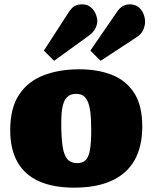

<svg xmlns="http://www.w3.org/2000/svg" viewBox="-20 -850 702 884"><path d="M322 14Q226 14 160.5 -15Q95 -44 61 -103Q27 -162 27 -251Q27 -352 67.5 -413.5Q108 -475 180 -503Q252 -531 345 -531Q430 -531 495 -505.5Q560 -480 597.5 -422.5Q635 -365 635 -268Q635 -174 599 -111.5Q563 -49 493 -17.5Q423 14 322 14ZM335 -99Q363 -99 376.5 -115Q390 -131 395 -164.5Q400 -198 400 -251Q400 -304 395.5 -337Q391 -370 381.5 -387.5Q372 -405 359.5 -411.5Q347 -418 330 -418Q310 -418 294.5 -407.5Q279 -397 270.5 -368.5Q262 -340 262 -285Q262 -219 268 -177.5Q274 -136 290 -117.5Q306 -99 335 -99ZM443 -570 396 -617 519 -796Q533 -816 547.5 -823Q562 -830 578 -830Q602 -830 617.5 -817.5Q633 -805 640.5 -786.5Q648 -768 648 -750Q648 -731 639 -711.5Q630 -692 608 -678ZM229 -570 182 -617 298 -796Q311 -816 325.5 -823Q340 -830 358 -830Q382 -830 397.5 -817Q413 -804 420.5 -786Q428 -768 428 -753Q428 -737 419 -719Q410 -701 388 -685Z"/></svg>

Font: Literata Black
Style: Regular
Weight: 900
Designer: Latin by Veronika Burian and Jose Scaglione. Greek by Irene Vlachou. Cyrillic by Vera Evstafieva.
Foundry: TypeTogether
Version: Version 3.103;gftools[0.9.29]